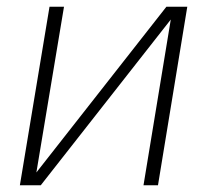

<svg xmlns="http://www.w3.org/2000/svg" viewBox="-20 -550 640 570"><path d="M39 0 127 -530H170L88 -38L474 -530H536L449 0H406L487 -492L101 0Z"/></svg>

Font: Iosevka Curly XLtEx
Style: Italic
Weight: 200
Width: 7
Italic angle: -9°
Monospace: yes
Designer: Belleve Invis
Foundry: Belleve Invis
Version: Version 11.1.0; ttfautohint (v1.8.3)